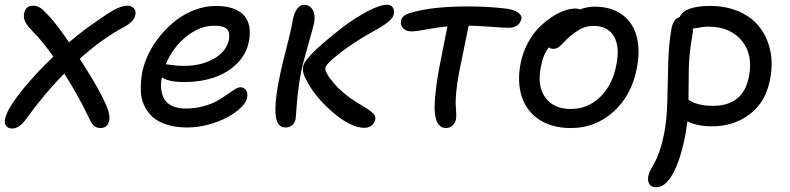

<svg xmlns="http://www.w3.org/2000/svg" viewBox="-26 -526 3320 807"><path d="M25.9 14.2Q5.4 14.2 -2.7 -0.7Q-10.7 -15.6 2 -46.9Q16.6 -84.5 70.1 -150.6Q123.5 -216.8 198.2 -288.1Q150.4 -355.5 110.8 -395Q89.4 -416.5 80.6 -433.3Q71.8 -450.2 75.2 -469.2Q82 -502 111.8 -502Q130.4 -502 143.8 -492.7Q157.2 -483.4 183.1 -455.1Q214.4 -420.9 264.2 -348.1Q328.6 -402.8 384.8 -439.9Q438 -477.5 463.9 -489.7Q489.7 -502 509.8 -502Q525.9 -502 536.1 -491.7Q546.4 -481.4 543 -463.9Q537.6 -435.5 498 -414.1Q402.8 -363.3 309.1 -278.8Q370.1 -185.1 403.8 -119.1Q424.3 -78.6 430.2 -56.9Q436 -35.2 433.1 -20Q426.8 12.2 396 12.2Q380.4 12.2 369.1 2.7Q357.9 -6.8 347.2 -32.2Q302.2 -126 244.1 -216.8Q157.2 -128.4 81.1 -22Q53.2 14.2 25.9 14.2Z M762.2 9.8Q713.4 9.8 676.3 -1.7Q639.2 -13.2 616.2 -33.7Q593.3 -54.2 579.8 -83Q566.4 -111.8 565.7 -147Q564.9 -182.1 571.8 -222.2Q579.6 -261.7 599.4 -301.8Q619.1 -341.8 648.7 -377.4Q678.2 -413.1 713.9 -440.7Q749.5 -468.3 793.2 -484.6Q836.9 -501 880.9 -501Q961.4 -501 997.8 -462.9Q1034.2 -424.8 1020 -351.1Q1009.8 -298.3 970.2 -259Q930.7 -219.7 874 -200.4Q817.4 -181.2 751 -181.2Q679.7 -181.2 654.8 -201.2Q648.4 -174.8 651.6 -150.9Q654.8 -127 665 -108.9Q675.3 -90.8 698.5 -80.3Q721.7 -69.8 754.9 -69.8Q793.5 -69.8 827.9 -79.1Q862.3 -88.4 885.3 -101.3Q908.2 -114.3 926.8 -127.4Q945.3 -140.6 959.7 -149.9Q974.1 -159.2 983.9 -159.2Q1001 -159.2 1008.8 -146.2Q1016.6 -133.3 1012.2 -113.8Q1007.8 -93.8 984.9 -72Q961.9 -50.3 928 -32.2Q894 -14.2 849.6 -2.2Q805.2 9.8 762.2 9.8ZM672.9 -255.9Q677.2 -255.9 699.7 -252.4Q722.2 -249 746.1 -249Q820.3 -249 872.8 -279.1Q925.3 -309.1 936 -357.9Q941.9 -388.7 928 -403.3Q914.1 -418 876 -418Q813 -418 756.6 -372.1Q700.2 -326.2 670.9 -255.9Z M1505.9 11.2Q1448.2 11.2 1371.8 -54.9Q1295.4 -121.1 1261.7 -189.9Q1243.7 -219.2 1248 -246.1Q1253.4 -266.6 1269 -282.2Q1284.7 -302.7 1325.9 -339.1Q1367.2 -375.5 1416.7 -413.1Q1466.3 -450.7 1518.3 -478.3Q1570.3 -505.9 1601.1 -505.9Q1616.7 -505.9 1624 -495.6Q1631.3 -485.4 1629.9 -472.2Q1629.4 -452.6 1605.2 -433.6Q1581.1 -414.6 1541 -393.1Q1460.4 -348.1 1402.3 -302.7Q1344.2 -257.3 1341.8 -241.2Q1337.4 -223.1 1376 -177.7Q1414.6 -132.3 1474.1 -95.2Q1481 -90.8 1496.3 -81.8Q1511.7 -72.8 1519 -67.9Q1526.4 -63 1535.6 -55.7Q1544.9 -48.3 1548.6 -41.7Q1552.2 -35.2 1551.8 -27.8Q1550.3 -10.7 1537.4 0.2Q1524.4 11.2 1505.9 11.2ZM1172.9 9.8Q1135.7 9.8 1132.1 -49.3Q1128.4 -108.4 1151.9 -215.8Q1158.2 -246.6 1175.3 -313.2Q1192.4 -379.9 1198.7 -411.1Q1199.7 -416 1201.9 -427Q1204.1 -438 1205.1 -444.8Q1210.9 -473.6 1223.4 -489.7Q1235.8 -505.9 1252 -505.9Q1275.9 -505.9 1288.3 -484.6Q1300.8 -463.4 1293.9 -428.2Q1288.6 -404.8 1267.3 -330.3Q1246.1 -255.9 1239.7 -225.1Q1231 -179.7 1226.1 -135Q1221.2 -90.3 1219.5 -62Q1217.8 -33.7 1216.8 -27.8Q1209 9.8 1172.9 9.8Z M1848.6 12.2Q1808.1 12.2 1801.8 -51.8Q1798.3 -81.5 1805.7 -145.5Q1813 -209.5 1826.7 -273.9Q1832 -302.7 1841.6 -349.9Q1851.1 -397 1854.5 -415Q1815.9 -411.6 1769.3 -402.8Q1722.7 -394 1703.6 -394Q1680.7 -394 1668.2 -407.5Q1655.8 -420.9 1659.7 -439.9Q1664.1 -462.9 1703.6 -473.1Q1791 -499 1941.9 -499Q2022.9 -499 2097.7 -490.2Q2130.9 -486.8 2149.7 -474.4Q2168.5 -461.9 2165.5 -446.8Q2156.7 -409.2 2110.8 -409.2Q2091.3 -409.2 2033.7 -413.6Q1976.1 -418 1943.8 -418Q1940.4 -401.9 1903.8 -222.2Q1895 -176.8 1891.6 -138.9Q1888.2 -101.1 1889.6 -83.7Q1891.1 -66.4 1891.6 -48.6Q1892.1 -30.8 1890.6 -24.9Q1886.7 -8.3 1875.5 2Q1864.3 12.2 1848.6 12.2Z M2373.5 12.2Q2293.5 12.2 2239.7 -23.7Q2186 -59.6 2166.5 -121.6Q2147 -183.6 2162.6 -262.2Q2171.4 -305.2 2191.4 -343Q2211.4 -380.9 2236.6 -407Q2261.7 -433.1 2290.3 -452.4Q2318.8 -471.7 2345.2 -481Q2371.6 -490.2 2392.6 -490.2Q2401.4 -490.2 2411.6 -486.8Q2444.3 -498 2472.7 -498Q2543 -498 2588.9 -464.6Q2634.8 -431.2 2650.1 -372.3Q2665.5 -313.5 2650.4 -237.8Q2628.9 -125.5 2552.7 -56.6Q2476.6 12.2 2373.5 12.2ZM2247.6 -246.1Q2231 -165.5 2265.6 -116.7Q2300.3 -67.9 2373.5 -67.9Q2444.3 -67.9 2496.6 -118.4Q2548.8 -168.9 2564.5 -252.9Q2580.1 -329.6 2554.4 -373.3Q2528.8 -417 2468.8 -417Q2440.4 -417 2419.4 -406.7Q2398.4 -396.5 2369.6 -373Q2356.9 -362.3 2342.5 -346.9Q2328.1 -331.5 2319.8 -326.2Q2311.5 -320.8 2299.3 -320.8Q2287.1 -320.8 2280.8 -327.1Q2256.3 -295.9 2247.6 -246.1Z M2966.3 4.9Q2904.3 4.9 2863.3 -16.1Q2855.5 38.1 2853.5 45.9Q2833.5 147.5 2802.2 204.3Q2771 261.2 2731.4 261.2Q2712.9 261.2 2703.9 248.3Q2694.8 235.4 2699.2 212.9Q2701.7 200.7 2709.5 185.8Q2717.3 170.9 2725.8 156.5Q2734.4 142.1 2745.4 111.1Q2756.3 80.1 2764.6 40Q2776.9 -20.5 2778.8 -99.6Q2780.8 -178.7 2782.7 -260.3Q2784.7 -341.8 2796.4 -405.8Q2803.7 -446.3 2830.6 -454.1Q2851.1 -501 2958.5 -501Q3024.9 -501 3078.4 -478.3Q3131.8 -455.6 3165 -414.1Q3198.2 -372.6 3211.2 -314.9Q3224.1 -257.3 3209.5 -187Q3191.4 -96.2 3125 -45.7Q3058.6 4.9 2966.3 4.9ZM2884.3 -378.9Q2877.4 -343.3 2873.5 -304Q2869.6 -264.6 2869.1 -239.3Q2868.7 -213.9 2868.4 -169.7Q2868.2 -125.5 2867.7 -106.9Q2881.8 -98.6 2887.9 -95.2Q2894 -91.8 2917.2 -86.4Q2940.4 -81.1 2970.2 -81.1Q3098.1 -81.1 3121.6 -203.1Q3140.6 -295.9 3091.6 -355Q3042.5 -414.1 2950.7 -414.1Q2941.4 -414.1 2930.7 -412.8Q2919.9 -411.6 2905.5 -408.9Q2891.1 -406.2 2886.2 -405.8Q2887.7 -395 2884.3 -378.9Z"/></svg>

Font: Shantell Sans Normal
Style: Italic
Weight: 400
Italic angle: -11.31°
Designer: Stephen Nixon, Anya Danilova, Shantell Martin
Foundry: Arrow Type
Version: Version 1.006;[559af2be0]